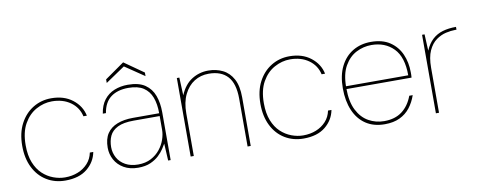

<svg xmlns="http://www.w3.org/2000/svg" viewBox="-59 -927 3012 1209"><g transform="rotate(-10 1446.5 -323.0)"><path d="M278 12Q211 12 158.5 -20Q106 -52 76.5 -111Q47 -170 47 -250Q47 -332 78 -391Q109 -450 161.5 -482Q214 -514 278 -514Q360 -514 414 -472Q468 -430 481 -367H459Q446 -425 397.5 -459.5Q349 -494 279 -494Q227 -494 178.5 -467.5Q130 -441 99.5 -387Q69 -333 69 -250Q69 -185 87.5 -139Q106 -93 136.5 -64.5Q167 -36 204.5 -22Q242 -8 279 -8Q324 -8 361.5 -23Q399 -38 425 -66.5Q451 -95 459 -135H481Q469 -72 417.5 -30Q366 12 278 12Z M743 12Q690 12 652 -10Q614 -32 594.5 -68Q575 -104 575 -145Q575 -201 598 -235.5Q621 -270 664 -286.5Q707 -303 764 -303H932Q932 -362 916 -404.5Q900 -447 864.5 -470.5Q829 -494 768 -494Q699 -494 656 -462Q613 -430 602 -362H582Q590 -415 616 -448.5Q642 -482 681.5 -498Q721 -514 768 -514Q838 -514 878 -486.5Q918 -459 935 -412Q952 -365 952 -306V0H936L930 -109Q924 -98 911 -78Q898 -58 876.5 -37.5Q855 -17 822.5 -2.5Q790 12 743 12ZM746 -8Q794 -8 829 -26.5Q864 -45 887 -74Q910 -103 921 -135.5Q932 -168 932 -197V-285H765Q700 -285 663 -266.5Q626 -248 611.5 -216.5Q597 -185 597 -145Q597 -109 614 -77.5Q631 -46 665 -27Q699 -8 746 -8ZM640 -548V-571L764 -658L888 -571V-548L764 -632Z M1080 0V-502H1096L1101 -388Q1129 -454 1177 -484Q1225 -514 1282 -514Q1333 -514 1374.5 -493.5Q1416 -473 1440 -428.5Q1464 -384 1464 -311V0H1444V-306Q1444 -403 1402.5 -448.5Q1361 -494 1282 -494Q1230 -494 1189.5 -468.5Q1149 -443 1124.5 -393.5Q1100 -344 1100 -272V0Z M1801 12Q1734 12 1681.5 -20Q1629 -52 1599.5 -111Q1570 -170 1570 -250Q1570 -332 1601 -391Q1632 -450 1684.5 -482Q1737 -514 1801 -514Q1883 -514 1937 -472Q1991 -430 2004 -367H1982Q1969 -425 1920.5 -459.5Q1872 -494 1802 -494Q1750 -494 1701.5 -467.5Q1653 -441 1622.5 -387Q1592 -333 1592 -250Q1592 -185 1610.5 -139Q1629 -93 1659.5 -64.5Q1690 -36 1727.5 -22Q1765 -8 1802 -8Q1847 -8 1884.5 -23Q1922 -38 1948 -66.5Q1974 -95 1982 -135H2004Q1992 -72 1940.5 -30Q1889 12 1801 12Z M2320 12Q2249 12 2199.5 -21Q2150 -54 2124 -114.5Q2098 -175 2098 -256Q2098 -339 2127 -396.5Q2156 -454 2206.5 -484Q2257 -514 2322 -514Q2396 -514 2443.5 -482Q2491 -450 2514 -397.5Q2537 -345 2537 -282Q2537 -273 2537 -265.5Q2537 -258 2536 -248H2109V-266H2518Q2518 -383 2463.5 -438.5Q2409 -494 2322 -494Q2271 -494 2225 -470.5Q2179 -447 2149.5 -395.5Q2120 -344 2120 -261V-252Q2120 -167 2147.5 -113Q2175 -59 2220.5 -33.5Q2266 -8 2320 -8Q2389 -8 2434 -42Q2479 -76 2502 -138H2524Q2509 -94 2482.5 -60Q2456 -26 2416 -7Q2376 12 2320 12Z M2648 0V-502H2664L2669 -397Q2688 -441 2716 -466.5Q2744 -492 2781.5 -503Q2819 -514 2867 -514V-496H2858Q2831 -496 2798.5 -488.5Q2766 -481 2736 -459.5Q2706 -438 2687 -396.5Q2668 -355 2668 -287V0Z"/></g></svg>

Font: DM Sans 16pt Thin
Style: Regular
Weight: 250
Version: Version 4.004;gftools[0.9.30]